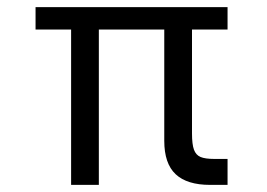

<svg xmlns="http://www.w3.org/2000/svg" viewBox="-20 -520 750 540"><path d="M442 -124V-500H520V-145Q520 -114 525.5 -99Q531 -84 544 -78.5Q557 -73 583 -73H620V0H571Q506 0 474 -30Q442 -60 442 -124ZM180 -500H258V0H180ZM80 -500H620V-437H80Z"/></svg>

Font: Uncut Sans VF
Style: Regular
Weight: 400
Designer: Kasper Nordkvist
Foundry: Uncut Type
Version: Version 1.100;FEAKit 1.0